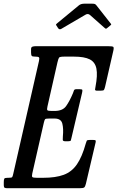

<svg xmlns="http://www.w3.org/2000/svg" viewBox="-60 -994 620 1014"><path d="M171.5 -346 110.5 -78Q107 -62.5 111 -58.8Q115 -55 135 -55H168Q234 -55 276.5 -70.8Q319 -86.5 346.2 -126Q373.5 -165.5 393 -236Q396 -246.5 398.2 -250.8Q400.5 -255 415 -255H430Q441.5 -255 444.2 -252.8Q447 -250.5 445 -242L393.5 -23Q390 -8.5 384.8 -4.2Q379.5 0 361 0H-22Q-31 0 -35.5 -2.5Q-40 -5 -40 -15V-32Q-40 -46.5 -37 -50.8Q-34 -55 -20 -55H-16Q1.5 -55 4.2 -58.5Q7 -62 10 -76L146 -672.5Q149.5 -688 145.2 -691.5Q141 -695 126 -695H124Q110 -695 107 -699.5Q104 -704 104 -718V-734Q104 -745 111.2 -747.5Q118.5 -750 128 -750H511Q533 -750 537.8 -746.8Q542.5 -743.5 538.5 -726L495 -536Q491.5 -522 488.5 -518.5Q485.5 -515 468 -515H453.5Q441 -515 442 -521.8Q443 -528.5 444.5 -537Q456 -597 449.2 -631.5Q442.5 -666 414 -680.5Q385.5 -695 330 -695H280Q255.5 -695 251.8 -689.5Q248 -684 243.5 -665L190.5 -431Q187 -416 190.2 -412Q193.5 -408 213 -408H228Q271 -408 289.2 -433.8Q307.5 -459.5 325 -501Q328.5 -509.5 330.5 -516.2Q332.5 -523 344.5 -523H360Q373.5 -523 374.8 -519Q376 -515 373.5 -504L317.5 -266Q315.5 -256.5 314 -252.2Q312.5 -248 300 -248H284Q271.5 -248 271.5 -256Q271.5 -264 272 -273Q276 -314 269.2 -341Q262.5 -368 228 -368H200Q181.5 -368 178.2 -364.5Q175 -361 171.5 -346ZM247 -845 239.5 -857Q235 -862.5 235.8 -864.5Q236.5 -866.5 243 -872L357 -966Q367.5 -974.5 385 -974.5H427.5Q437.5 -974.5 441.5 -972.5Q445.5 -970.5 449 -966L524.5 -870Q527.5 -866.5 527.5 -865Q527.5 -863.5 522.5 -859.5L508 -847.5Q501.5 -842 499.5 -842.2Q497.5 -842.5 492 -847L415 -915Q404 -924.5 390 -915.5L264.5 -842Q254.5 -835.5 247 -845Z"/></svg>

Font: Besley* Condensed
Style: Italic
Weight: 400
Width: 3
Italic angle: -13°
Designer: Owen Earl
Foundry: indestructible type*
Version: Version 3.000; ttfautohint (v1.8.3)